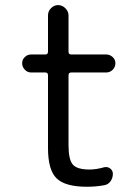

<svg xmlns="http://www.w3.org/2000/svg" viewBox="-20 -710 540 740"><path d="M99.6 -430.7Q85.9 -430.7 75.7 -441.4Q65.4 -452.1 65.4 -466.3Q65.4 -480.5 75.7 -490.2Q85.9 -500 99.6 -500H154.3Q165 -500 165 -510.7V-650.4Q165 -667 176.8 -678.7Q188.5 -690.4 204.1 -690.4Q219.7 -690.4 231.9 -678.2Q244.1 -666 244.1 -650.4V-510.7Q244.1 -500 254.9 -500H389.6Q403.3 -500 414.1 -490.2Q424.8 -480.5 424.8 -466.3Q424.8 -452.1 414.6 -441.4Q404.3 -430.7 389.6 -430.7H254.9Q244.1 -430.7 244.1 -419.9V-150.4Q244.1 -94.7 260.7 -75.7Q277.3 -56.6 325.2 -56.6Q350.6 -56.6 381.8 -65.4Q394.5 -68.4 404.8 -60.5Q415 -52.7 415 -40Q415 -24.4 406.2 -11.7Q397.5 1 381.8 3.9Q348.6 9.8 315.4 9.8Q231.4 9.8 198.2 -22.5Q165 -54.7 165 -139.6V-419.9Q165 -430.7 154.3 -430.7Z"/></svg>

Font: Rounded-X Mgen+ 2m regular
Style: Regular
Weight: 400
Designer: [Source Han Sans]
Ryoko NISHIZUKA  (kana & ideographs); Paul D. Hunt (Latin, Greek & Cyrillic); Wenlong ZHANG  (bopomofo
Version: Version 1.059.20150602